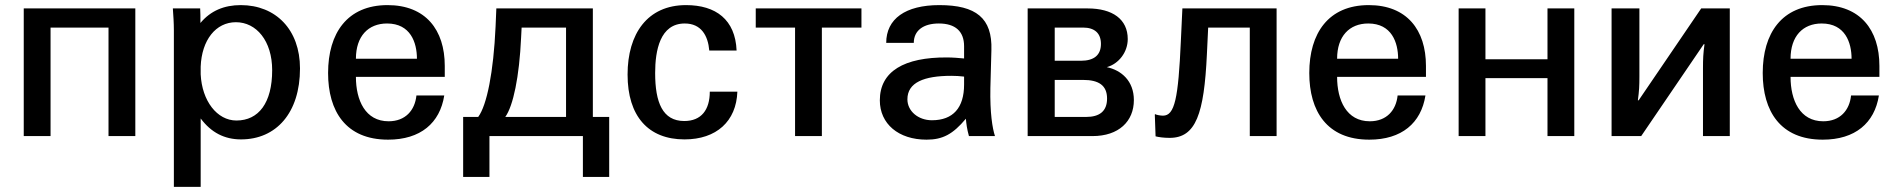

<svg xmlns="http://www.w3.org/2000/svg" viewBox="-20 -533 7436 752"><path d="M178 0V-425H405V0H510V-500H73V0Z M766 -272C770 -376 825 -446 904 -446C984 -446 1046 -373 1046 -258C1046 -130 993 -61 906 -61C830 -61 771 -138 766 -242ZM766 -69C807 -14 859 13 924 13C1062 13 1155 -91 1155 -265C1155 -417 1060 -513 923 -513C858 -513 805 -491 765 -443C765 -463 765 -488 764 -500H657C659 -470 661 -444 661 -414V199H766Z M1265 -247C1265 -98 1334 14 1500 14C1627 14 1703 -51 1720 -159H1611C1605 -101 1568 -58 1502 -58C1411 -58 1374 -140 1374 -232H1722V-275C1722 -416 1647 -513 1498 -513C1340 -513 1265 -403 1265 -247ZM1374 -303C1374 -391 1422 -441 1496 -441C1588 -441 1613 -366 1613 -303Z M1959 -75C1990 -118 2014 -232 2021 -386L2023 -425H2197V-75ZM1794 160H1897V0H2263V160H2366V-75H2302V-500H1924L1921 -429C1913 -251 1887 -121 1853 -75H1794Z M2438 -241C2438 -78 2519 13 2661 13C2786 13 2864 -58 2868 -174H2760C2760 -103 2727 -59 2660 -59C2575 -59 2546 -132 2546 -247C2546 -335 2565 -441 2662 -441C2726 -441 2753 -394 2758 -335H2865C2860 -456 2784 -513 2667 -513C2516 -513 2438 -401 2438 -241Z M3094 0H3199V-425H3354V-500H2940V-425H3094Z M3756 -202C3756 -111 3713 -62 3630 -62C3576 -62 3534 -98 3534 -144C3534 -210 3599 -236 3706 -236C3725 -236 3738 -235 3756 -233ZM3426 -140C3426 -48 3499 14 3609 14C3672 14 3712 -7 3763 -68C3765 -47 3767 -29 3775 0H3877C3867 -30 3857 -91 3859 -189L3863 -337C3867 -462 3803 -513 3659 -513C3526 -513 3451 -459 3451 -365H3559C3559 -413 3596 -441 3657 -441C3722 -441 3756 -410 3756 -352V-304C3735 -306 3711 -308 3689 -308C3522 -309 3426 -254 3426 -140Z M4222 -220C4283 -220 4316 -199 4316 -147C4316 -97 4286 -75 4234 -75H4111V-220ZM4222 -425C4267 -425 4292 -403 4292 -361C4292 -318 4266 -295 4213 -295H4111V-425ZM4259 0C4362 0 4421 -58 4421 -141C4421 -216 4372 -258 4315 -270C4362 -283 4397 -329 4397 -380C4397 -458 4337 -500 4240 -500H4005V0Z M4503 -84 4506 1C4518 4 4537 7 4561 7C4664 7 4696 -87 4707 -320L4712 -425H4875V0H4980V-500H4611L4605 -372C4595 -147 4581 -80 4535 -80C4525 -80 4509 -83 4504 -86Z M5108 -247C5108 -98 5177 14 5343 14C5470 14 5546 -51 5563 -159H5454C5448 -101 5411 -58 5345 -58C5254 -58 5217 -140 5217 -232H5565V-275C5565 -416 5490 -513 5341 -513C5183 -513 5108 -403 5108 -247ZM5217 -303C5217 -391 5265 -441 5339 -441C5431 -441 5456 -366 5456 -303Z M5693 0H5798V-227H6041V0H6146V-500H6041V-301H5798V-500H5693Z M6292 0H6408L6653 -360H6656C6651 -324 6650 -303 6650 -266V0H6755V-500H6643L6398 -140H6395C6400 -177 6401 -197 6401 -233V-500H6292Z M6884 -247C6884 -98 6953 14 7119 14C7246 14 7322 -51 7339 -159H7230C7224 -101 7187 -58 7121 -58C7030 -58 6993 -140 6993 -232H7341V-275C7341 -416 7266 -513 7117 -513C6959 -513 6884 -403 6884 -247ZM6993 -303C6993 -391 7041 -441 7115 -441C7207 -441 7232 -366 7232 -303Z"/></svg>

Font: Perun Medium
Style: Regular
Weight: 500
Foundry: Copyright (c) Stefan Peev, Context Ltd, 2016
Version: Version 1.089